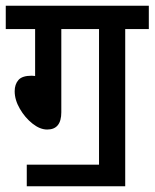

<svg xmlns="http://www.w3.org/2000/svg" viewBox="-20 -642 537 667"><path d="M73 -70H324V-541H193V-252Q193 -192 144 -192Q119 -192 93 -212.5Q67 -233 49 -264Q31 -295 31 -325Q31 -349 44 -364Q57 -379 90 -379L102 -378V-541H0V-622H497V-541H415V5H73Z"/></svg>

Font: Noto Sans Condensed Medium
Style: Italic
Weight: 500
Width: 3
Italic angle: -12°
Designer: Monotype Design Team
Foundry: Monotype Imaging Inc.
Version: Version 2.013; ttfautohint (v1.8.4.7-5d5b)